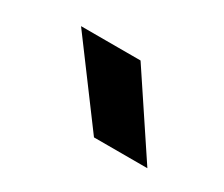

<svg xmlns="http://www.w3.org/2000/svg" viewBox="-50 -1049 475 408"><g transform="rotate(30 187.5 -845.5)"><path d="M199 -750 57 -941H203L330 -750Z"/></g></svg>

Font: Teachers ExtraBold
Style: Regular
Weight: 800
Designer: Alfredo Marco Pradil, Chank Diesel
Version: Version 1.001